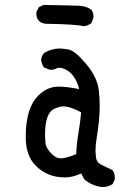

<svg xmlns="http://www.w3.org/2000/svg" viewBox="-20 -713 540 776"><path d="M394 43Q353 39 321 12L308 -12Q274 4 242 4Q169 4 122 -46Q84 -85 84 -160Q84 -277 135 -327Q171 -363 217 -363Q248 -363 300 -353Q288 -399 262 -421Q240 -439 219 -439L211 -438Q200 -431 185 -431Q179 -431 158 -440Q148 -454 146 -472Q148 -487 158 -499Q189 -517 222 -517Q231 -517 256.5 -513Q282 -509 327 -456Q372 -403 379 -351Q383 -317 383 -285Q383 -230 371 -157Q366 -128 366 -105Q366 -96 368 -76.5Q370 -57 389.5 -47Q409 -37 435 -25Q444 -12 444 5V12L435 31Q417 43 394 43ZM226 -73Q246 -73 288 -90Q290 -134 297 -175Q304 -216 308 -259Q264 -283 234 -283Q223 -283 201 -274Q162 -258 162 -168Q162 -154 164 -134Q166 -114 189 -91Q206 -73 226 -73ZM319 -607Q288 -615 164 -617Q127 -622 127 -658V-664L137 -684L156 -693Q278 -691 303.5 -689.5Q329 -688 349 -674Q358 -662 358 -645Q358 -640 349 -619Q335 -609 319 -607Z"/></svg>

Font: Xiaolai Mono SC
Style: Regular
Weight: 400
Monospace: yes
Designer: LXGW / Nozomi Seto
Version: Version 3.113;September 30, 2024